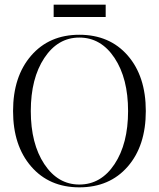

<svg xmlns="http://www.w3.org/2000/svg" viewBox="-20 -791 681 823"><path d="M210 -718V-771H433V-718ZM320 12Q191 12 113.5 -77.5Q36 -167 36 -315Q36 -463 113.5 -552.5Q191 -642 320 -642Q450 -642 527.5 -553Q605 -464 605 -315Q605 -166 527.5 -77Q450 12 320 12ZM320 0Q413 0 471 -87.5Q529 -175 529 -315Q529 -455 471 -542.5Q413 -630 320 -630Q228 -630 170 -542.5Q112 -455 112 -315Q112 -175 170 -87.5Q228 0 320 0Z"/></svg>

Font: Arapey Regular-Display
Style: Regular
Weight: 400
Designer: Eduardo Rodriguez Tunni
Foundry: Eduardo Rodriguez Tunni
Version: Version 4.000